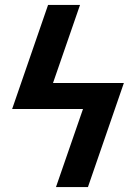

<svg xmlns="http://www.w3.org/2000/svg" viewBox="-20 -755 540 775"><path d="M206 0 315 -315H29L174 -735H303L194 -420H480L335 0Z"/></svg>

Font: Iosevka Term Curly Extrabold
Style: Italic
Weight: 800
Italic angle: -9°
Designer: Belleve Invis
Foundry: Belleve Invis
Version: Version 32.3.0